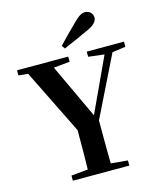

<svg xmlns="http://www.w3.org/2000/svg" viewBox="-139 -1076 979 1174"><g transform="rotate(-15 350.5 -488.5)"><path d="M322.2 -814.5 336.4 -793.6C390.7 -816.4 444.9 -840.9 498.8 -865.9C547.3 -887.7 560.3 -911.6 560.3 -930.5C560.3 -953.6 540.7 -976.5 512.3 -976.5C490 -976.5 471.2 -965.1 438.3 -932.2C401.1 -896.4 361.4 -855.1 322.2 -814.5ZM174.1 0H531.5V-32.6L371 -47.3H331.7L174.1 -32.6ZM279 0H425.9C423.6 -103.9 423.6 -161.2 423.6 -338.6H282C282 -159.8 282 -102.9 279 0ZM301.1 -252.4H393L633.3 -740.5H581.8L395.3 -338.3L388.1 -321.9H416.7L220.9 -740.5H60.3ZM19.1 -707.9 165.6 -694.2H205.3L343.2 -707.9V-740.5H19.1ZM460.4 -707.9 573.4 -694.2H596.5L696 -707.9V-740.5H460.4Z"/></g></svg>

Font: Source Han Serif CN VF
Style: Regular
Weight: 250
Designer: Ryoko NISHIZUKA 西塚涼子 (kana & ideographs); Frank Grießhammer (Latin, Greek & Cyrillic); Wenlong ZHANG 张文龙 (bopomofo); San
Foundry: Adobe
Version: Version 2.002;hotconv 1.1.0;makeotfexe 2.6.0